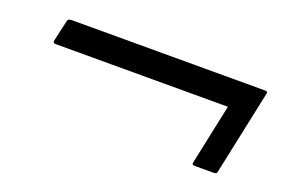

<svg xmlns="http://www.w3.org/2000/svg" viewBox="-51 -516 809 548"><g transform="rotate(20 354.0 -241.5)"><path d="M568 -106Q559 -106 557 -108Q555 -110 557 -117L595 -297H74Q66 -297 65 -299Q64 -301 65 -307L78 -365Q79 -372 82 -374.5Q85 -377 93 -377H677Q684 -377 685.5 -375Q687 -373 685 -366L632 -116Q631 -109 628.5 -107.5Q626 -106 619 -106Z"/></g></svg>

Font: Glory
Style: Bold Italic
Weight: 700
Italic angle: -12°
Version: Version 1.011